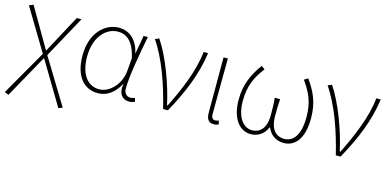

<svg xmlns="http://www.w3.org/2000/svg" viewBox="-71 -936 3111 1543"><g transform="rotate(15 1484.5 -164.5)"><path d="M45 211 243 -145H247L460 211L493 198L264 -178L455 -527H416L247 -213H243L53 -540L18 -526L227 -178L11 198Z M734 13C807 13 868 -29 912 -109H915C900 -29 940 13 993 13C1016 13 1031 7 1042 2L1034 -28C1024 -24 1009 -20 996 -20C967 -20 943 -44 943 -79C943 -188 978 -375 1007 -527H972L945 -376H943C917 -496 838 -540 767 -540C646 -540 538 -434 538 -249C538 -74 620 13 734 13ZM737 -20C635 -20 576 -110 576 -249C576 -414 667 -507 766 -507C819 -507 893 -485 927 -328L918 -222C910 -112 824 -20 737 -20Z M1275 0H1315C1414 -179 1483 -345 1508 -527H1471C1456 -368 1377 -185 1303 -37H1298C1262 -204 1185 -412 1099 -540L1066 -526C1161 -387 1229 -191 1275 0Z M1698 13C1716 13 1729 9 1739 4L1732 -26C1719 -22 1711 -20 1701 -20C1684 -20 1670 -33 1670 -59C1670 -217 1672 -368 1673 -527H1637V-66C1637 -10 1660 13 1698 13Z M2006 13C2063 13 2116 -18 2140 -79H2144C2169 -18 2221 13 2280 13C2372 13 2443 -62 2443 -234C2443 -368 2402 -450 2338 -540L2307 -521C2372 -428 2405 -359 2405 -234C2405 -85 2351 -20 2276 -20C2220 -20 2159 -55 2159 -177C2159 -217 2159 -267 2163 -320H2119C2124 -267 2124 -217 2124 -177C2124 -55 2064 -20 2008 -20C1938 -20 1877 -90 1877 -228C1877 -356 1914 -432 1980 -519L1951 -540C1889 -453 1842 -363 1842 -232C1842 -65 1919 13 2006 13Z M2712 0H2752C2851 -179 2920 -345 2945 -527H2908C2893 -368 2814 -185 2740 -37H2735C2699 -204 2622 -412 2536 -540L2503 -526C2598 -387 2666 -191 2712 0Z"/></g></svg>

Font: Noto Sans T Chinese Thin
Style: Regular
Weight: 100
Designer: Ryoko NISHIZUKA (kana & ideographs); Paul D. Hunt (Latin, Greek & Cyrillic); Wenlong ZHANG (bopomofo); Sandoll Communica
Foundry: Adobe Systems Incorporated
Version: Version 1.000;PS 1;hotconv 1.0.78;makeotf.lib2.5.61930